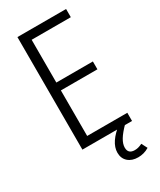

<svg xmlns="http://www.w3.org/2000/svg" viewBox="-217 -759 847 1015"><g transform="rotate(-30 206.5 -252.0)"><path d="M75 0H378V-50H133V-328H356V-376H133V-637H372V-687H75ZM311 183Q328 183 345 178.5Q362 174 378 164L360 129Q345 136 335 138.5Q325 141 314 141Q294 141 284 131.5Q274 122 274 103Q274 81 289.5 55Q305 29 340 -6L313 -22Q270 11 248.5 43Q227 75 227 107Q227 142 250 162.5Q273 183 311 183Z"/></g></svg>

Font: Secuela Light
Style: Regular
Weight: 300
Designer: Fernando Haro
Foundry: deFharo
Version: Version 1.708